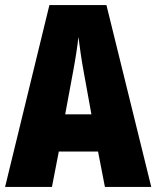

<svg xmlns="http://www.w3.org/2000/svg" viewBox="-20 -734 614 754"><path d="M392 0H574L398 -714H174L0 0H184L211 -139H365ZM310 -445 339 -285H236L266 -447C276 -500 284 -551 288 -589C293 -549 300 -498 310 -445Z"/></svg>

Font: Noto Sans Hebrew ExtraCondensed Black
Style: Regular
Weight: 900
Width: 2
Designer: Monotype Design Team
Foundry: Monotype Imaging Inc.
Version: Version 2.004